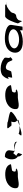

<svg xmlns="http://www.w3.org/2000/svg" viewBox="2626 -3354 736 6029"><g transform="rotate(-90 2994.5 -340.0)"><path d="M100 -196C119 -52 392 -160 500 -148C585 -144 665 -152 722 -191C714 -193 668 -212 671 -217C630 -188 590 -257 654 -330C676 -340 860 -358 852 -368C826 -506 659 -570 418 -535C195 -493 81 -341 100 -196ZM671 -217C671 -217 671 -218 671 -218C671 -218 671 -217 671 -217ZM723 -192 722 -191C724 -191 724 -191 723 -190Z M1095 -149C1083 -68 1167 -14 1167 -14C1166 -6 1190 -112 1201 -112C1220 -171 1082 -200 1117 -208C1153 -208 1191 -314 1183 -261C1194 -331 1218 -256 1267 -254C1271 -281 1279 -346 1289 -409C1304 -510 1184 -556 1100 -556C1029 -556 928 -250 1095 -149ZM1267 -254C1268 -246 1271 -242 1273 -241C1272 -237 1271 -246 1301 -254ZM1301 -254C1322 -259 1357 -264 1419 -264C1511 -264 1577 -228 1551 -170L1548 -149C1575 -215 1430 -250 1301 -254Z M1751 -46C1793 -14 1897 -43 2057 -95C1955 -91 1845 -98 1813 -124C1805 -124 1753 -56 1751 -46ZM2044 -378C2038 -340 2110 -344 2191 -354C2181 -333 2178 -306 2174 -279C2165 -218 2211 -184 2235 -161C2397 -239 2497 -329 2498 -362C2508 -424 2158 -450 2162 -475C1947 -490 1943 -490 2044 -378ZM2057 -95C2124 -98 2174 -105 2175 -114C2256 -128 2256 -140 2235 -161C2176 -137 2118 -114 2057 -95Z M2584 -196C2603 -52 2876 -160 2984 -148C3069 -144 3149 -152 3206 -191C3198 -193 3152 -212 3155 -217C3114 -188 3074 -257 3138 -330C3160 -340 3344 -358 3336 -368C3310 -506 3143 -570 2902 -535C2679 -493 2565 -341 2584 -196ZM3155 -217C3155 -217 3155 -218 3155 -218C3155 -218 3155 -217 3155 -217ZM3207 -192 3206 -191C3208 -191 3208 -191 3207 -190Z M3537 -456C3532 -421 3559 -436 3596 -463C3580 -401 3568 -343 3570 -328C3572 -320 3730 -350 3755 -354C3780 -358 3808 -464 3809 -457C3819 -508 3861 -530 3919 -524C3952 -514 3984 -504 4011 -490C4012 -487 4016 -483 4016 -479C4071 -479 4104 -321 4124 -321C4178 -314 4211 -393 4221 -393C4232 -393 4190 -400 4191 -407C4191 -407 4190 -419 4189 -446C4193 -482 4198 -518 4198 -518C4204 -551 4189 -578 4156 -593C4099 -646 3974 -688 3854 -688C3775 -688 3704 -670 3662 -644C3658 -644 3655 -643 3653 -643C3651 -643 3648 -638 3645 -631C3584 -580 3545 -505 3537 -456ZM4185 -377C4186 -377 4187 -376 4186 -376C4186 -376 4185 -377 4185 -377Z M4357 -274C4333 -118 4434 8 4700 8C4839 8 4972 -28 5059 -80C5064 -76 5054 -4 5054 -4C5053 3 5172 2 5173 -5L5226 -347C5249 -500 4992 -558 4786 -556C4520 -554 4381 -430 4357 -274ZM4491 -274C4505 -366 4651 -440 4817 -440C4981 -440 5103 -366 5089 -274C5075 -184 4933 -109 4766 -109C4594 -109 4477 -184 4491 -274Z M5273 -145 5346 -14C5345 -6 5373 -135 5384 -135C5395 -142 5429 -194 5509 -201C5561 -201 5597 -258 5606 -318C5615 -378 5783 -501 5851 -501C5851 -501 5856 -502 5864 -503C5865 -520 5864 -546 5858 -546C5858 -546 5642 -547 5500 -547C5402 -547 5290 -225 5273 -145ZM5864 -503C5864 -498 5863 -494 5863 -491C5863 -494 5870 -500 5880 -505C5874 -504 5869 -504 5864 -503ZM5880 -505C5911 -510 5951 -517 5924 -517C5908 -517 5892 -511 5880 -505Z"/></g></svg>

Font: Ampere
Style: UltExtIta
Weight: 400
Version: Version 1